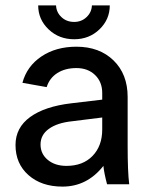

<svg xmlns="http://www.w3.org/2000/svg" viewBox="-20 -690 555 719"><path d="M463.9 0H380.9Q369.6 -43 367.2 -68.8Q306.2 8.8 213.9 8.8Q135.3 8.8 86.7 -34.2Q38.1 -77.1 38.1 -147Q38.1 -211.9 92.8 -251.7Q147.5 -291.5 247.1 -303.2L362.8 -316.9V-341.8Q362.8 -383.3 335.9 -409.2Q309.1 -435.1 266.1 -435.1Q224.1 -435.1 194.8 -416.5Q165.5 -397.9 154.8 -363.8L64 -379.9Q80.6 -441.9 135 -478.5Q189.5 -515.1 266.1 -515.1Q352.5 -515.1 405.3 -463.6Q458 -412.1 458 -327.1V-145Q458 -45.9 463.9 0ZM229 -68.8Q290.5 -68.8 326.7 -106.2Q362.8 -143.6 362.8 -205.1V-250L249 -235.8Q194.3 -230 163.1 -207.5Q131.8 -185.1 131.8 -148.9Q131.8 -113.8 158.9 -91.3Q186 -68.8 229 -68.8ZM257.8 -543Q200.7 -543 161.9 -580.1Q123 -617.2 123 -669.9H189.9Q190.9 -644 210 -626Q229 -607.9 257.8 -607.9Q285.2 -607.9 304.2 -626Q323.2 -644 324.2 -669.9H391.1Q391.1 -617.2 352.5 -580.1Q314 -543 257.8 -543Z"/></svg>

Font: LT Superior Med
Style: Regular
Weight: 500
Designer: Daniel Lyons
Foundry: LyonsType
Version: Version 1.000